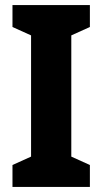

<svg xmlns="http://www.w3.org/2000/svg" viewBox="-20 -734 401 754"><path d="M333 0H29V-86L102 -119V-595L29 -628V-714H333V-628L260 -595V-119L333 -86Z"/></svg>

Font: Noto Sans Myanmar Condensed ExtraBold
Style: Regular
Weight: 800
Width: 3
Designer: Monotype Design Team
Foundry: Monotype Imaging Inc.
Version: Version 2.107; ttfautohint (v1.8.4.7-5d5b)